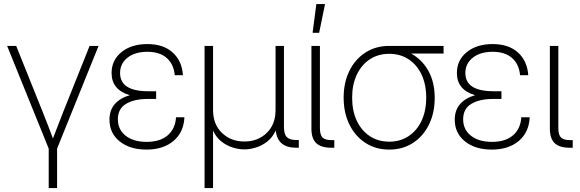

<svg xmlns="http://www.w3.org/2000/svg" viewBox="-20 -748 2934 972"><path d="M226.6 204.1V4.4L16.1 -515.6H62L195.8 -182.1Q209.5 -148.9 222.4 -114.7Q235.4 -80.6 248 -46.9Q261.2 -80.6 274.2 -114.7Q287.1 -148.9 300.3 -182.1L433.6 -515.6H479L269 4.4V204.1Z M721.7 9.3Q637.7 9.3 585.9 -32.2Q534.2 -73.7 534.2 -142.1Q534.2 -190.4 561.3 -221.2Q588.4 -252 637.2 -266.1Q544.9 -293 544.9 -378.4Q544.9 -443.4 595 -484.1Q645 -524.9 726.1 -524.9Q807.1 -524.9 854.2 -482.2Q901.4 -439.5 906.2 -367.2H864.7Q859.9 -422.9 824.2 -454.3Q788.6 -485.8 726.1 -485.8Q663.6 -485.8 625.7 -456.1Q587.9 -426.3 587.9 -378.4Q587.9 -286.1 730.5 -286.1H770.5V-247.1H727.5Q660.2 -247.1 618.4 -222.4Q576.7 -197.8 576.7 -144Q576.7 -92.3 616 -61Q655.3 -29.8 722.7 -29.8Q791 -29.8 829.3 -63.2Q867.7 -96.7 871.1 -154.3H913.6Q910.2 -78.1 858.2 -34.4Q806.2 9.3 721.7 9.3Z M1015.6 204.1V-515.6H1058.6V-190.9Q1058.6 -118.2 1103.8 -75Q1148.9 -31.7 1217.3 -31.7Q1285.6 -31.7 1330.3 -75Q1375 -118.2 1375 -190.9V-515.6H1417.5V-105Q1417.5 -68.8 1432.1 -54Q1446.8 -39.1 1480.5 -39.1H1492.7V0H1480.5Q1384.3 0 1376 -87.9Q1359.9 -52.2 1332.8 -31.2Q1305.7 -10.3 1275.1 -1Q1244.6 8.3 1216.8 8.3Q1189.5 8.3 1158.9 -1Q1128.4 -10.3 1101.6 -31Q1074.7 -51.8 1058.6 -86.9V204.1Z M1658.2 0Q1605.5 0 1581.1 -23.2Q1556.6 -46.4 1556.6 -96.2V-515.6H1599.6V-99.1Q1599.6 -65.4 1612.8 -52Q1626 -38.6 1659.2 -38.6H1672.4V0ZM1562.5 -582 1581.5 -727.5H1625.5L1595.7 -582Z M1950.7 9.3Q1882.3 9.3 1830.3 -24.4Q1778.3 -58.1 1749 -117.4Q1719.7 -176.8 1719.7 -253.4Q1719.7 -330.6 1749 -389.6Q1778.3 -448.7 1830.3 -482.2Q1882.3 -515.6 1950.7 -515.6H2225.6V-477.1H2060.5Q2115.2 -448.2 2147.9 -390.6Q2180.7 -333 2180.7 -252.4Q2180.7 -176.3 2151.6 -117.2Q2122.6 -58.1 2070.6 -24.4Q2018.6 9.3 1950.7 9.3ZM1950.7 -475.6Q1894.5 -475.6 1852.3 -447.8Q1810.1 -419.9 1786.4 -370.1Q1762.7 -320.3 1762.7 -253.4Q1762.7 -187 1786.1 -137Q1809.6 -86.9 1852.1 -58.8Q1894.5 -30.8 1950.7 -30.8Q2006.3 -30.8 2048.6 -58.8Q2090.8 -86.9 2114.3 -137Q2137.7 -187 2137.7 -253.4Q2137.7 -320.3 2114.3 -370.1Q2090.8 -419.9 2048.6 -447.8Q2006.3 -475.6 1950.7 -475.6Z M2469.7 9.3Q2385.7 9.3 2334 -32.2Q2282.2 -73.7 2282.2 -142.1Q2282.2 -190.4 2309.3 -221.2Q2336.4 -252 2385.3 -266.1Q2293 -293 2293 -378.4Q2293 -443.4 2343 -484.1Q2393.1 -524.9 2474.1 -524.9Q2555.2 -524.9 2602.3 -482.2Q2649.4 -439.5 2654.3 -367.2H2612.8Q2607.9 -422.9 2572.3 -454.3Q2536.6 -485.8 2474.1 -485.8Q2411.6 -485.8 2373.8 -456.1Q2335.9 -426.3 2335.9 -378.4Q2335.9 -286.1 2478.5 -286.1H2518.6V-247.1H2475.6Q2408.2 -247.1 2366.5 -222.4Q2324.7 -197.8 2324.7 -144Q2324.7 -92.3 2364 -61Q2403.3 -29.8 2470.7 -29.8Q2539.1 -29.8 2577.4 -63.2Q2615.7 -96.7 2619.1 -154.3H2661.6Q2658.2 -78.1 2606.2 -34.4Q2554.2 9.3 2469.7 9.3Z M2865.2 0Q2812.5 0 2788.1 -23.2Q2763.7 -46.4 2763.7 -96.2V-515.6H2806.6V-99.1Q2806.6 -65.4 2819.8 -52Q2833 -38.6 2866.2 -38.6H2879.4V0Z"/></svg>

Font: Inter Display ExtraLight
Style: Regular
Weight: 200
Designer: Rasmus Andersson
Foundry: rsms
Version: Version 4.000;git-a52131595